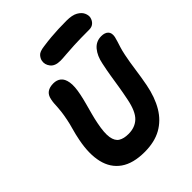

<svg xmlns="http://www.w3.org/2000/svg" viewBox="-261 -1081 1235 1235"><g transform="rotate(-45 356.5 -463.5)"><path d="M323.6 13Q218.8 13 157.7 -30.1Q96.6 -73.2 78 -152.5Q59.4 -231.8 81.2 -340.8Q89.2 -381.8 100.3 -420.6Q111.4 -459.4 116.6 -486.6Q124.2 -525 127.1 -549.5Q130 -574 130.8 -590.2Q131.6 -606.4 132.4 -620.1Q133.2 -633.8 137 -652.4Q143.4 -685.8 164.5 -700.5Q185.6 -715.2 219.8 -715.2Q250.6 -715.2 271.4 -698.7Q292.2 -682.2 298.8 -643.7Q305.4 -605.2 291.4 -538.8Q285.4 -509.6 275.6 -473.4Q265.8 -437.2 256 -400.9Q246.2 -364.6 240.2 -333.2Q224.8 -256.8 231.6 -215.5Q238.4 -174.2 264 -158.4Q289.6 -142.6 332 -142.6Q391.8 -142.6 428.9 -178.3Q466 -214 483.8 -303Q495.2 -359 502 -402.1Q508.8 -445.2 515.5 -487.3Q522.2 -529.4 533.4 -582.2Q544.8 -640.2 574.9 -676.1Q605 -712 652.6 -712Q684.6 -712 700.8 -695.6Q717 -679.2 710.8 -646.2Q706.8 -629.8 701.5 -612.9Q696.2 -596 689.2 -574.1Q682.2 -552.2 675.2 -518.2Q664.2 -464 656.1 -404.1Q648 -344.2 636.2 -282.4Q618.2 -189.4 578.8 -123.2Q539.4 -57 476.5 -22Q413.6 13 323.6 13ZM355.8 -785.2Q306.6 -785.2 285.6 -812.4Q264.6 -839.6 270.8 -870.2Q274.2 -887.8 288.7 -904.1Q303.2 -920.4 345.4 -925.6Q387 -931.6 421.8 -934.6Q456.6 -937.6 490.8 -939Q525 -940.4 564.4 -940.4Q616.2 -940.4 644 -924.4Q671.8 -908.4 681.5 -886.5Q691.2 -864.6 687.8 -846.4Q682.4 -823.2 666.9 -809.6Q651.4 -796 628.2 -796Q543.2 -796 489.9 -793.5Q436.6 -791 405.6 -788.1Q374.6 -785.2 355.8 -785.2Z"/></g></svg>

Font: Shantell Sans Light
Style: Italic
Weight: 300
Italic angle: -11°
Designer: Stephen Nixon, Anya Danilova, Shantell Martin
Foundry: Arrow Type
Version: Version 1.008;[ac192a2d6]